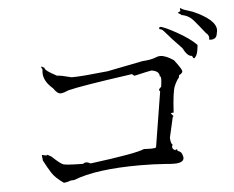

<svg xmlns="http://www.w3.org/2000/svg" viewBox="-50 -826 994 814"><g transform="rotate(-5 446.5 -419.5)"><path d="M190 -72Q207 -74 213 -77Q219 -80 234 -80Q330 -118 517 -118Q574 -118 628 -114Q648 -112 663 -112Q704 -112 704 -134Q704 -139 699.5 -151Q695 -163 671 -168Q675 -172 677 -172Q681 -172 683 -164Q660 -171 660 -183Q660 -188 663 -193Q655 -198 654 -223L674 -311H675Q677 -311 677 -312Q677 -315 667 -325Q669 -328 676 -328H679Q684 -417 694 -440Q704 -463 714 -474L716 -484Q731 -491 731 -500Q731 -503 726 -512Q721 -521 700 -549Q666 -572 643 -572Q633 -572 625 -568Q603 -559 567 -557Q544 -553 415 -527Q305 -515 266 -515H261Q216 -527 200 -527Q150 -553 150 -564H151Q140 -571 137 -571Q136 -571 136 -570Q136 -567 141 -560Q140 -553 140 -545Q140 -508 179 -475Q195 -451 208 -451Q210 -451 217 -452Q224 -453 243 -461Q297 -475 511 -505L514 -506Q519 -506 527 -498Q592 -513 601 -514Q634 -509 634 -487V-486H635Q639 -486 639 -474Q639 -463 636 -442Q626 -434 626 -429Q626 -425 630 -423Q595 -203 592 -188Q589 -184 569 -184L540 -185Q505 -169 310 -144Q299 -150 291 -150Q283 -150 278 -145Q206 -146 193.5 -150.5Q181 -155 146 -188Q130 -197 128 -197V-195Q128 -194 126 -194Q121 -194 108 -198Q107 -198 107 -194Q107 -188 109 -174Q125 -143 140 -119.5Q155 -96 190 -72ZM786 -550Q789 -550 795.5 -561Q802 -572 805 -605Q777 -634 722 -664.5Q667 -695 653 -695H652Q649 -691 649 -688Q649 -685 655 -684.5Q661 -684 672 -671Q697 -641 740 -597Q758 -561 776 -561H778Q781 -550 786 -550ZM865 -622Q873 -622 881 -627Q889 -632 891 -649Q893 -655 893 -661Q893 -705 797 -747Q756 -759 749 -765L746 -767Q744 -767 744 -763L745 -754Q734 -750 734 -747L738 -745Q741 -743 749 -737Q779 -732 799 -708.5Q819 -685 845 -652Q857 -643 857 -630L856 -623Z"/></g></svg>

Font: Xiaobo Songti 小帛宋体
Style: Regular
Weight: 400
Version: Version 1.501;March 17, 2024;FontCreator 14.0.0.2814 64-bit